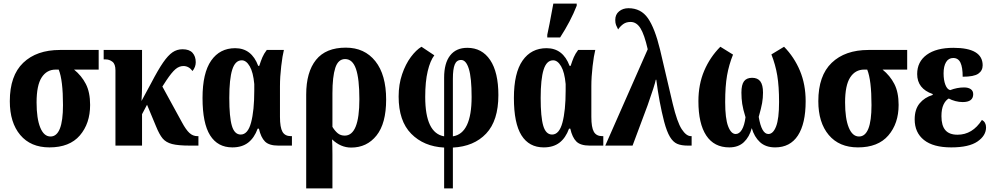

<svg xmlns="http://www.w3.org/2000/svg" viewBox="-20 -816 5570 1076"><path d="M35 -249Q35 -392 110 -464Q185 -536 316 -536H533V-426H395Q437 -392 461 -345.5Q485 -299 485 -228Q485 -124 427.5 -57Q370 10 257 10Q152 10 93.5 -59.5Q35 -129 35 -249ZM333 -227Q333 -367 309 -426H292Q242 -426 213.5 -382Q185 -338 185 -242Q185 -152 205.5 -101.5Q226 -51 263 -51Q333 -51 333 -227Z M627 -422Q627 -457 610 -470Q593 -483 573 -483H561V-536H776V-331Q776 -295 773 -250L827 -350Q866 -425 894 -465.5Q922 -506 947 -523Q972 -540 1003 -540Q1041 -540 1059 -520Q1077 -500 1077 -467Q1077 -441 1059 -418Q1038 -446 1008 -446Q984 -446 963 -428Q942 -410 912 -365L890 -331L1000 -130Q1022 -89 1041.5 -71Q1061 -53 1086 -53H1092V0H1045Q978 0 944 -9Q910 -18 891.5 -40Q873 -62 854 -109L804 -229L776 -176V0H627Z M1115 -267Q1115 -407 1163.5 -476.5Q1212 -546 1298 -546Q1390 -546 1427 -447H1433Q1442 -475 1450.5 -495Q1459 -515 1475 -536H1571Q1563 -505 1556 -445Q1549 -385 1549 -333V-161Q1549 -102 1563 -77.5Q1577 -53 1610 -53H1616V0H1540Q1488 0 1465 -23Q1442 -46 1431 -95H1424Q1405 -43 1370.5 -16.5Q1336 10 1282 10Q1200 10 1157.5 -57.5Q1115 -125 1115 -267ZM1405 -308V-345Q1399 -411 1379.5 -444.5Q1360 -478 1335 -478Q1298 -478 1281.5 -425.5Q1265 -373 1265 -267Q1265 -160 1279.5 -111Q1294 -62 1329 -62Q1369 -62 1387 -129Q1405 -196 1405 -308Z M1696 -286Q1696 -412 1751 -480.5Q1806 -549 1918 -549Q2023 -549 2083.5 -473Q2144 -397 2144 -258Q2144 -124 2090 -56.5Q2036 11 1948 11Q1889 11 1841 -35Q1843 1 1843 49V240H1696ZM1994 -260Q1994 -374 1975 -429.5Q1956 -485 1914 -485Q1875 -485 1859 -435.5Q1843 -386 1843 -293V-105Q1857 -82 1873 -69Q1889 -56 1912 -56Q1994 -56 1994 -260Z M2469 11Q2355 5 2284.5 -66.5Q2214 -138 2214 -275Q2214 -343 2233.5 -400Q2253 -457 2282.5 -496.5Q2312 -536 2342 -554L2414 -506Q2391 -476 2377 -417.5Q2363 -359 2363 -273Q2363 -70 2469 -52V-381Q2469 -462 2502.5 -505Q2536 -548 2599 -548Q2681 -548 2727 -479.5Q2773 -411 2773 -283Q2773 -140 2704.5 -67.5Q2636 5 2518 11V240H2469ZM2623 -273Q2623 -380 2607.5 -430Q2592 -480 2564 -480Q2539 -480 2528.5 -454.5Q2518 -429 2518 -375V-52Q2623 -68 2623 -273Z M2860 -267Q2860 -407 2908.5 -476.5Q2957 -546 3043 -546Q3135 -546 3172 -447H3178Q3187 -475 3195.5 -495Q3204 -515 3220 -536H3316Q3308 -505 3301 -445Q3294 -385 3294 -333V-161Q3294 -102 3308 -77.5Q3322 -53 3355 -53H3361V0H3285Q3233 0 3210 -23Q3187 -46 3176 -95H3169Q3150 -43 3115.5 -16.5Q3081 10 3027 10Q2945 10 2902.5 -57.5Q2860 -125 2860 -267ZM3150 -308V-345Q3144 -411 3124.5 -444.5Q3105 -478 3080 -478Q3043 -478 3026.5 -425.5Q3010 -373 3010 -267Q3010 -160 3024.5 -111Q3039 -62 3074 -62Q3114 -62 3132 -129Q3150 -196 3150 -308ZM3047 -621 3060 -684Q3064 -707 3069.5 -735Q3075 -763 3081 -796H3212V-784Q3178 -697 3119 -606H3047Z M3610 -540Q3591 -623 3569 -658Q3547 -693 3514 -693Q3490 -693 3473.5 -681.5Q3457 -670 3444 -651Q3437 -664 3432.5 -675.5Q3428 -687 3428 -704Q3428 -735 3449.5 -752.5Q3471 -770 3502 -770Q3572 -770 3611 -714Q3650 -658 3679 -538L3750 -235Q3775 -131 3800.5 -92Q3826 -53 3852 -53H3856V0H3835Q3798 0 3775 -10Q3752 -20 3734.5 -49Q3717 -78 3702 -134Q3674 -243 3658 -369H3655Q3650 -341 3609 -225L3525 0H3372Z M3894 -249Q3894 -343 3926.5 -419.5Q3959 -496 4017 -554L4088 -510Q4065 -453 4054.5 -393Q4044 -333 4044 -244Q4044 -152 4060.5 -108.5Q4077 -65 4103 -65Q4123 -65 4137.5 -89Q4152 -113 4158 -159Q4144 -204 4139.5 -234Q4135 -264 4135 -297Q4135 -341 4149.5 -360.5Q4164 -380 4195 -380Q4226 -380 4241 -360Q4256 -340 4256 -297Q4256 -267 4251 -238.5Q4246 -210 4232 -161Q4248 -65 4286 -65Q4313 -65 4329.5 -108Q4346 -151 4346 -244Q4346 -332 4336 -392.5Q4326 -453 4303 -511L4374 -554Q4431 -496 4463 -419.5Q4495 -343 4495 -249Q4495 -123 4451.5 -56.5Q4408 10 4324 10Q4271 10 4239 -19.5Q4207 -49 4193 -98Q4180 -49 4149 -19.5Q4118 10 4067 10Q3982 10 3938 -56.5Q3894 -123 3894 -249Z M4566 -249Q4566 -392 4641 -464Q4716 -536 4847 -536H5064V-426H4926Q4968 -392 4992 -345.5Q5016 -299 5016 -228Q5016 -124 4958.5 -57Q4901 10 4788 10Q4683 10 4624.5 -59.5Q4566 -129 4566 -249ZM4864 -227Q4864 -367 4840 -426H4823Q4773 -426 4744.5 -382Q4716 -338 4716 -242Q4716 -152 4736.5 -101.5Q4757 -51 4794 -51Q4864 -51 4864 -227Z M5106 -147Q5106 -203 5133.5 -236.5Q5161 -270 5207 -284V-289Q5120 -319 5120 -401Q5120 -470 5173.5 -509Q5227 -548 5323 -548Q5487 -548 5487 -450Q5487 -420 5462.5 -403Q5438 -386 5375 -386Q5375 -439 5362.5 -465Q5350 -491 5322 -491Q5296 -491 5282 -468Q5268 -445 5268 -405Q5268 -367 5278 -341Q5288 -315 5305 -311Q5344 -326 5383 -326Q5406 -326 5420 -316.5Q5434 -307 5434 -288Q5434 -244 5375 -244Q5355 -244 5334 -249.5Q5313 -255 5297 -264Q5279 -254 5267.5 -229.5Q5256 -205 5256 -165Q5256 -112 5278 -86.5Q5300 -61 5346 -61Q5430 -61 5483 -144Q5506 -131 5506 -102Q5506 -56 5458 -23Q5410 10 5311 10Q5210 10 5158 -31.5Q5106 -73 5106 -147Z"/></svg>

Font: Noto Serif CondExtraBold
Style: Regular
Weight: 800
Width: 3
Designer: Monotype Design Team
Foundry: Monotype Imaging Inc.
Version: Version 1.001